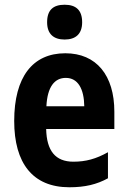

<svg xmlns="http://www.w3.org/2000/svg" viewBox="-20 -781 539 811"><path d="M253 -761C205 -761 179 -739 179 -687C179 -637 207 -614 253 -614C299 -614 327 -637 327 -687C327 -738 301 -761 253 -761ZM256 -556C118 -556 40 -456 40 -270C40 -92 118 10 273 10C339 10 389 -2 436 -28V-138C386 -110 343 -98 290 -98C214 -98 177 -144 175 -236H463V-309C463 -463 387 -556 256 -556ZM258 -452C309 -452 335 -406 336 -332H176C180 -415 211 -452 258 -452Z"/></svg>

Font: Noto Sans Hebrew Condensed
Style: Bold
Weight: 700
Width: 3
Designer: Monotype Design Team
Foundry: Monotype Imaging Inc.
Version: Version 2.004